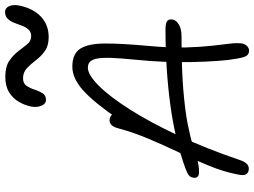

<svg xmlns="http://www.w3.org/2000/svg" viewBox="-146 -876 1030 779"><g transform="rotate(-90 369.5 -486.0)"><path d="M554 9Q535 9 528.5 -11Q522 -31 516 -77Q512 -114 509.5 -167Q507 -220 507.5 -279Q508 -338 512 -392Q518 -458 522 -506Q526 -554 524.5 -584.5Q523 -615 514 -630Q505 -645 485 -645Q456 -645 411.5 -600.5Q367 -556 315 -474Q263 -392 209.5 -278Q156 -164 109 -25Q104 -10 95.5 -1Q87 8 75 8Q60 8 53 -2Q46 -12 52 -39Q63 -95 87 -153.5Q111 -212 140 -273Q169 -334 195.5 -396.5Q222 -459 239 -522Q243 -538 251 -547.5Q259 -557 271 -557Q283 -557 292 -549.5Q301 -542 306 -528L276 -521Q343 -619 392 -663.5Q441 -708 489 -708Q542 -708 562.5 -675Q583 -642 583 -573.5Q583 -505 573 -397Q565 -310 567 -247Q569 -184 574 -140.5Q579 -97 582.5 -68Q586 -39 583 -19Q580 -6 572 1.5Q564 9 554 9ZM60 -194Q47 -194 41.5 -201Q36 -208 39 -218Q40 -228 47.5 -234.5Q55 -241 73 -248Q190 -291 334.5 -310.5Q479 -330 640 -330Q667 -330 675 -322.5Q683 -315 680 -300Q677 -286 659.5 -275.5Q642 -265 611 -265Q483 -265 398 -258Q313 -251 259 -240.5Q205 -230 170.5 -219Q136 -208 111.5 -201Q87 -194 60 -194ZM354 -815Q338 -815 330.5 -833.5Q323 -852 327 -874Q332 -900 346 -924.5Q360 -949 385 -964.5Q410 -980 448 -980Q489 -980 512.5 -964Q536 -948 551.5 -927.5Q567 -907 580 -891Q593 -875 613 -875Q629 -875 639 -885.5Q649 -896 655 -912Q661 -928 667 -944Q673 -960 683.5 -970.5Q694 -981 712 -981Q726 -981 734 -965.5Q742 -950 737 -923Q725 -866 691.5 -835Q658 -804 609 -804Q574 -804 552.5 -819.5Q531 -835 515 -856Q499 -877 482.5 -892.5Q466 -908 442 -908Q421 -908 411.5 -894Q402 -880 396 -861.5Q390 -843 381.5 -829Q373 -815 354 -815Z"/></g></svg>

Font: Shantell Sans Light
Style: Italic
Weight: 300
Italic angle: -11°
Designer: Stephen Nixon, Anya Danilova, Shantell Martin
Foundry: Arrow Type
Version: Version 1.008;[ac192a2d6]